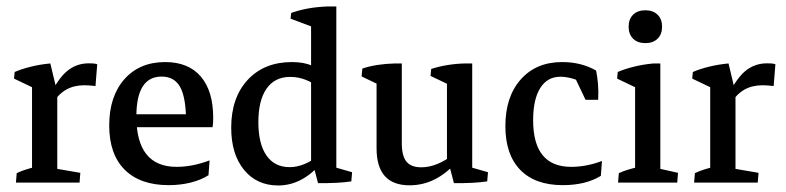

<svg xmlns="http://www.w3.org/2000/svg" viewBox="-20 -565 2431 594"><path d="M79.1 -2.9V-315.4L157.2 -290.5V-2.9ZM29.3 0 31.7 -29.3Q45.9 -36.1 60.1 -40.5Q74.2 -44.9 88.4 -48.3L79.1 -12.7V-79.1H157.2V-12.7L149.4 -43.9L228.5 -30.3L226.1 0ZM141.6 -244.1 131.8 -263.7Q157.7 -319.8 186.8 -344.5Q215.8 -369.1 254.9 -369.1Q261.2 -369.1 268.3 -368.7Q275.4 -368.2 280.8 -366.2L275.4 -298.8Q267.6 -299.8 258.3 -300.5Q249 -301.3 241.7 -301.3Q209 -301.3 185.1 -287.8Q161.1 -274.4 141.6 -244.1ZM79.1 -248.5V-311L90.8 -289.6L23.4 -321.8L25.4 -342.3Q46.9 -351.6 75.2 -358.6Q103.5 -365.7 135.7 -368.7L154.3 -291Z M502 7.8Q413.6 7.8 365.7 -40Q317.9 -87.9 317.9 -176.8Q317.9 -266.6 364.7 -319.8Q411.6 -373 491.2 -373Q562.5 -373 601.1 -328.4Q639.6 -283.7 639.6 -200.2Q639.6 -192.9 639.2 -185.5Q638.7 -178.2 637.7 -171.4L555.7 -187Q555.7 -261.7 537.8 -294.9Q520 -328.1 480 -328.1Q401.9 -328.1 401.9 -204.6Q401.9 -48.8 526.4 -48.8Q575.2 -48.8 628.4 -68.8L625 -22.9Q602.1 -8.3 570.1 -0.2Q538.1 7.8 502 7.8ZM349.6 -171.4V-211.4H629.9L637.7 -171.4Z M840.8 8.8Q774.4 8.8 734.9 -39.6Q695.3 -87.9 695.3 -169.9Q695.3 -262.7 746.3 -317.9Q797.4 -373 883.3 -373Q957.5 -373 986.8 -327.1L971.2 -290.5Q927.7 -327.1 877.9 -327.1Q830.1 -327.1 804.7 -290.8Q779.3 -254.4 779.3 -187Q779.3 -120.1 804.4 -84Q829.6 -47.9 876 -47.9Q920.4 -47.9 967.3 -84.5L976.6 -63.5Q916 8.8 840.8 8.8ZM1020.5 -28.3 942.4 -48.3V-496.6H1020.5ZM942.4 -436.5V-497.6L950.2 -480.5L878.9 -507.3L880.9 -524.9Q929.7 -542.5 991.2 -544.9H1020.5V-460.9ZM963.9 1.5 947.3 -62 1020.5 -83V-29.8L1009.8 -49.3L1069.3 -32.2L1066.9 -3.9Q1026.9 2.4 963.9 1.5Z M1247.1 8.3Q1145 8.3 1145 -106V-327.1L1223.1 -321.8V-121.6Q1223.1 -82.5 1237.5 -64.9Q1252 -47.4 1283.2 -47.4Q1333.5 -47.4 1387.7 -90.8L1397 -68.8Q1331.5 8.3 1247.1 8.3ZM1145 -270V-320.3L1156.7 -300.8L1098.6 -328.6L1101.1 -353Q1144 -367.2 1201.7 -368.7H1223.1V-288.6ZM1440.9 -28.8 1362.8 -48.3V-326.2L1440.9 -321.3ZM1362.8 -270V-320.3L1374.5 -300.3L1312 -330.1L1314 -351.6Q1337.4 -359.4 1364.7 -363.8Q1392.1 -368.2 1419.4 -368.7H1440.9V-289.6ZM1384.3 1.5 1367.7 -62 1440.9 -83V-29.8L1430.2 -49.3L1489.7 -32.2L1487.3 -3.9Q1447.3 2.4 1384.3 1.5Z M1721.2 7.8Q1635.3 7.8 1589.4 -39.6Q1543.5 -86.9 1543.5 -174.8Q1543.5 -265.6 1591.1 -319.3Q1638.7 -373 1719.2 -373Q1778.3 -373 1824.2 -346.7Q1828.1 -328.1 1830.1 -304.9Q1832 -281.7 1830.6 -256.3H1791.5L1751.5 -340.3L1793.5 -303.7Q1774.9 -314.9 1753.4 -321.3Q1731.9 -327.6 1713.9 -327.6Q1673.3 -327.6 1651.4 -292.7Q1629.4 -257.8 1629.4 -192.9Q1629.4 -48.8 1747.1 -48.8Q1793.9 -48.8 1842.3 -66.9L1838.9 -21Q1792 7.8 1721.2 7.8Z M1944.8 -2.9V-329.6L2022.9 -338.9V-2.9ZM1944.8 -248.5V-311L1956.5 -289.6L1889.2 -321.8L1891.1 -342.3Q1912.6 -351.6 1940.9 -358.6Q1969.2 -365.7 2001.5 -368.7H2022.9V-291ZM1892.1 0 1894.5 -29.3Q1907.2 -35.2 1922.1 -39.8Q1937 -44.4 1954.6 -48.3L1944.8 -12.2V-79.1H2022.9V-12.2L2014.6 -44.4L2077.6 -30.3L2075.2 0ZM1976.6 -431.6Q1952.6 -431.6 1938.7 -445.3Q1924.8 -459 1924.8 -482.4Q1924.8 -505.9 1938.7 -519.5Q1952.6 -533.2 1976.6 -533.2Q2000.5 -533.2 2014.4 -519.5Q2028.3 -505.9 2028.3 -482.4Q2028.3 -459 2014.4 -445.3Q2000.5 -431.6 1976.6 -431.6Z M2177.2 -2.9V-315.4L2255.4 -290.5V-2.9ZM2127.4 0 2129.9 -29.3Q2144 -36.1 2158.2 -40.5Q2172.4 -44.9 2186.5 -48.3L2177.2 -12.7V-79.1H2255.4V-12.7L2247.6 -43.9L2326.7 -30.3L2324.2 0ZM2239.7 -244.1 2230 -263.7Q2255.9 -319.8 2284.9 -344.5Q2314 -369.1 2353 -369.1Q2359.4 -369.1 2366.5 -368.7Q2373.5 -368.2 2378.9 -366.2L2373.5 -298.8Q2365.7 -299.8 2356.4 -300.5Q2347.2 -301.3 2339.8 -301.3Q2307.1 -301.3 2283.2 -287.8Q2259.3 -274.4 2239.7 -244.1ZM2177.2 -248.5V-311L2189 -289.6L2121.6 -321.8L2123.5 -342.3Q2145 -351.6 2173.3 -358.6Q2201.7 -365.7 2233.9 -368.7L2252.4 -291Z"/></svg>

Font: Markazi Text
Style: Regular
Weight: 400
Designer: Borna Izadpanah (Arabic designer), Fiona Ross (Arabic design director) and Florian Runge (Latin designer)
Foundry: Borna Izadpanah and Florian Runge
Version: Version 1.000